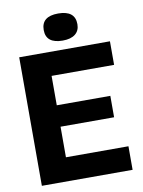

<svg xmlns="http://www.w3.org/2000/svg" viewBox="-92 -907 722 971"><g transform="rotate(-10 268.5 -422.0)"><path d="M43 0V-660H509V-539H188V-388H463V-278H188V-121H509V0ZM275 -705Q189 -705 189 -774Q189 -844 275 -844Q362 -844 362 -774Q362 -741 339.5 -723Q317 -705 275 -705Z"/></g></svg>

Font: Bricolage Grotesque 48pt Bricolage Grotesque 48pt Regular
Style: Bold
Weight: 700
Designer: Mathieu Triay
Foundry: Atelier Triay
Version: Version 1.000; ttfautohint (v1.8.4.7-5d5b);gftools[0.9.32]